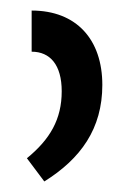

<svg xmlns="http://www.w3.org/2000/svg" viewBox="-20 -781 231 364"><path d="M40 -761V-683C75 -683 97 -658 97 -608C97 -555 75 -517 31 -481L64 -437C133 -480 174 -537 174 -620C174 -706 125 -761 40 -761Z"/></svg>

Font: Noto Sans Armenian SemiCondensed
Style: Regular
Weight: 400
Width: 4
Designer: Monotype Design Team
Foundry: Monotype Imaging Inc.
Version: Version 2.008